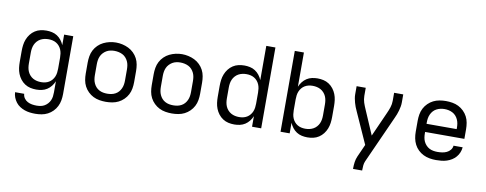

<svg xmlns="http://www.w3.org/2000/svg" viewBox="-74 -1116 4349 1719"><g transform="rotate(10 2100.0 -256.0)"><path d="M296 223Q272 223 247.5 220Q223 217 200 209Q177 201 156 187.5Q135 174 120 154.5Q105 135 96 112Q87 89 86 64H169Q170 86 182.5 104Q195 122 214 132Q233 142 254 145.5Q275 149 296 149Q315 149 333.5 145.5Q352 142 368 132.5Q384 123 396.5 109Q409 95 416.5 78Q424 61 426.5 42.5Q429 24 429 5V-96Q419 -72 403 -51.5Q387 -31 365.5 -17Q344 -3 318.5 2.5Q293 8 268 8Q240 8 213.5 2Q187 -4 164 -19Q141 -34 124 -56Q107 -78 97 -103.5Q87 -129 83.5 -156Q80 -183 80 -210V-310Q80 -337 83.5 -364Q87 -391 97 -416.5Q107 -442 124 -464Q141 -486 164 -501Q187 -516 213.5 -522Q240 -528 268 -528Q293 -528 318.5 -522.5Q344 -517 365.5 -503Q387 -489 403 -468.5Q419 -448 429 -424V-520H512V5Q512 34 507 63Q502 92 489 118Q476 144 455.5 165Q435 186 409 199.5Q383 213 354 218Q325 223 296 223ZM299 -65Q318 -65 336 -69Q354 -73 370 -82.5Q386 -92 398 -106.5Q410 -121 417 -138Q424 -155 426.5 -173.5Q429 -192 429 -210V-310Q429 -328 426.5 -346.5Q424 -365 417 -382Q410 -399 398 -413.5Q386 -428 370 -437.5Q354 -447 336 -451Q318 -455 299 -455Q280 -455 261.5 -451Q243 -447 226.5 -438Q210 -429 197 -414.5Q184 -400 176.5 -383Q169 -366 166 -347.5Q163 -329 163 -310V-210Q163 -191 166 -172.5Q169 -154 176.5 -137Q184 -120 197 -105.5Q210 -91 226.5 -82Q243 -73 261.5 -69Q280 -65 299 -65Z M900 8Q871 8 841.5 3Q812 -2 786 -15Q760 -28 738.5 -49Q717 -70 703.5 -96Q690 -122 685 -151.5Q680 -181 680 -210V-310Q680 -339 685 -368.5Q690 -398 703.5 -424Q717 -450 738.5 -471Q760 -492 786.5 -505Q813 -518 842 -524.5Q871 -531 900 -531Q929 -531 958 -524.5Q987 -518 1013.5 -505Q1040 -492 1061.5 -471Q1083 -450 1096.5 -424Q1110 -398 1115 -368.5Q1120 -339 1120 -310V-210Q1120 -181 1115 -151.5Q1110 -122 1096.5 -96Q1083 -70 1061.5 -49Q1040 -28 1014 -15Q988 -2 958.5 3Q929 8 900 8ZM900 -66Q919 -66 937.5 -69.5Q956 -73 973 -82Q990 -91 1002.5 -105Q1015 -119 1023 -136.5Q1031 -154 1034 -172.5Q1037 -191 1037 -210V-310Q1037 -329 1034 -348Q1031 -367 1023 -384Q1015 -401 1002 -415.5Q989 -430 972 -438.5Q955 -447 936 -451Q917 -455 898 -455Q879 -455 860.5 -451Q842 -447 826 -437.5Q810 -428 797 -414Q784 -400 776.5 -383Q769 -366 766 -347.5Q763 -329 763 -310V-210Q763 -191 766 -172.5Q769 -154 777 -136.5Q785 -119 797.5 -105Q810 -91 827 -82Q844 -73 862.5 -69.5Q881 -66 900 -66Z M1500 8Q1471 8 1441.5 3Q1412 -2 1386 -15Q1360 -28 1338.5 -49Q1317 -70 1303.5 -96Q1290 -122 1285 -151.5Q1280 -181 1280 -210V-310Q1280 -339 1285 -368.5Q1290 -398 1303.5 -424Q1317 -450 1338.5 -471Q1360 -492 1386.5 -505Q1413 -518 1442 -524.5Q1471 -531 1500 -531Q1529 -531 1558 -524.5Q1587 -518 1613.5 -505Q1640 -492 1661.5 -471Q1683 -450 1696.5 -424Q1710 -398 1715 -368.5Q1720 -339 1720 -310V-210Q1720 -181 1715 -151.5Q1710 -122 1696.5 -96Q1683 -70 1661.5 -49Q1640 -28 1614 -15Q1588 -2 1558.5 3Q1529 8 1500 8ZM1500 -66Q1519 -66 1537.5 -69.5Q1556 -73 1573 -82Q1590 -91 1602.5 -105Q1615 -119 1623 -136.5Q1631 -154 1634 -172.5Q1637 -191 1637 -210V-310Q1637 -329 1634 -348Q1631 -367 1623 -384Q1615 -401 1602 -415.5Q1589 -430 1572 -438.5Q1555 -447 1536 -451Q1517 -455 1498 -455Q1479 -455 1460.5 -451Q1442 -447 1426 -437.5Q1410 -428 1397 -414Q1384 -400 1376.5 -383Q1369 -366 1366 -347.5Q1363 -329 1363 -310V-210Q1363 -191 1366 -172.5Q1369 -154 1377 -136.5Q1385 -119 1397.5 -105Q1410 -91 1427 -82Q1444 -73 1462.5 -69.5Q1481 -66 1500 -66Z M2068 8Q2040 8 2013.5 2Q1987 -4 1964 -19Q1941 -34 1924 -56Q1907 -78 1897 -103.5Q1887 -129 1883.5 -156Q1880 -183 1880 -210V-310Q1880 -337 1883.5 -364Q1887 -391 1897 -416.5Q1907 -442 1924 -464Q1941 -486 1964 -501Q1987 -516 2013.5 -522Q2040 -528 2068 -528Q2093 -528 2118.5 -522.5Q2144 -517 2165.5 -503Q2187 -489 2203 -468.5Q2219 -448 2229 -424V-735H2312V0H2229V-96Q2219 -72 2203 -51.5Q2187 -31 2165.5 -17Q2144 -3 2118.5 2.5Q2093 8 2068 8ZM2099 -65Q2118 -65 2136 -69Q2154 -73 2170 -82.5Q2186 -92 2198 -106.5Q2210 -121 2217 -138Q2224 -155 2226.5 -173.5Q2229 -192 2229 -210V-310Q2229 -328 2226.5 -346.5Q2224 -365 2217 -382Q2210 -399 2198 -413.5Q2186 -428 2170 -437.5Q2154 -447 2136 -451Q2118 -455 2099 -455Q2080 -455 2061.5 -451Q2043 -447 2026.5 -438Q2010 -429 1997 -414.5Q1984 -400 1976.5 -383Q1969 -366 1966 -347.5Q1963 -329 1963 -310V-210Q1963 -191 1966 -172.5Q1969 -154 1976.5 -137Q1984 -120 1997 -105.5Q2010 -91 2026.5 -82Q2043 -73 2061.5 -69Q2080 -65 2099 -65Z M2732 8Q2707 8 2681.5 2.5Q2656 -3 2634.5 -17Q2613 -31 2597 -51.5Q2581 -72 2571 -96V0H2488V-735H2571V-424Q2581 -448 2597 -468.5Q2613 -489 2634.5 -503Q2656 -517 2681.5 -522.5Q2707 -528 2732 -528Q2760 -528 2786.5 -522Q2813 -516 2836 -501Q2859 -486 2876 -464Q2893 -442 2903 -416.5Q2913 -391 2916.5 -364Q2920 -337 2920 -310V-210Q2920 -183 2916.5 -156Q2913 -129 2903 -103.5Q2893 -78 2876 -56Q2859 -34 2836 -19Q2813 -4 2786.5 2Q2760 8 2732 8ZM2701 -65Q2720 -65 2738.5 -69Q2757 -73 2773.5 -82Q2790 -91 2803 -105.5Q2816 -120 2823.5 -137Q2831 -154 2834 -172.5Q2837 -191 2837 -210V-310Q2837 -329 2834 -347.5Q2831 -366 2823.5 -383Q2816 -400 2803 -414.5Q2790 -429 2773.5 -438Q2757 -447 2738.5 -451Q2720 -455 2701 -455Q2682 -455 2664 -451Q2646 -447 2630 -437.5Q2614 -428 2602 -413.5Q2590 -399 2583 -382Q2576 -365 2573.5 -346.5Q2571 -328 2571 -310V-210Q2571 -192 2573.5 -173.5Q2576 -155 2583 -138Q2590 -121 2602 -106.5Q2614 -92 2630 -82.5Q2646 -73 2664 -69Q2682 -65 2701 -65Z M3185 215V208Q3185 180 3189 152Q3193 124 3204 99L3255 -15L3127 -300Q3119 -317 3112 -335Q3105 -353 3100 -371.5Q3095 -390 3091.5 -408.5Q3088 -427 3088 -447V-520H3171V-447Q3171 -431 3173.5 -416Q3176 -401 3180.5 -386.5Q3185 -372 3191 -357.5Q3197 -343 3203 -329L3298 -108L3397 -330Q3410 -358 3419.5 -387Q3429 -416 3429 -447V-520H3512V-447Q3512 -427 3508.5 -408.5Q3505 -390 3500 -371.5Q3495 -353 3488 -335Q3481 -317 3473 -300L3280 129Q3272 147 3270 167.5Q3268 188 3268 208V215Z M3902 8Q3873 8 3843.5 3Q3814 -2 3787.5 -15Q3761 -28 3739.5 -48.5Q3718 -69 3704.5 -95.5Q3691 -122 3685.5 -151Q3680 -180 3680 -210V-310Q3680 -339 3685 -368.5Q3690 -398 3703.5 -424Q3717 -450 3738.5 -471Q3760 -492 3786 -505Q3812 -518 3841.5 -523Q3871 -528 3900 -528Q3929 -528 3958.5 -523Q3988 -518 4014 -505Q4040 -492 4061.5 -471Q4083 -450 4096.5 -424Q4110 -398 4115 -368.5Q4120 -339 4120 -310V-223H3763V-210Q3763 -191 3766 -172Q3769 -153 3777 -136Q3785 -119 3798.5 -104.5Q3812 -90 3828.5 -81.5Q3845 -73 3864 -69.5Q3883 -66 3902 -66Q3924 -66 3945 -69Q3966 -72 3985.5 -81Q4005 -90 4019 -107Q4033 -124 4035 -146H4118Q4116 -121 4106.5 -98Q4097 -75 4081 -56.5Q4065 -38 4044 -25Q4023 -12 3999.5 -4.5Q3976 3 3951.5 5.5Q3927 8 3902 8ZM3763 -297H4037V-310Q4037 -329 4034 -347.5Q4031 -366 4023 -383.5Q4015 -401 4002.5 -415Q3990 -429 3973 -438Q3956 -447 3937.5 -451Q3919 -455 3900 -455Q3881 -455 3862.5 -451Q3844 -447 3827 -438Q3810 -429 3797.5 -415Q3785 -401 3777 -383.5Q3769 -366 3766 -347.5Q3763 -329 3763 -310Z"/></g></svg>

Font: Bmono
Style: Regular
Weight: 400
Monospace: yes
Designer: Belleve Invis
Foundry: Belleve Invis
Version: Version 11.2.2; ttfautohint (v1.8.2)